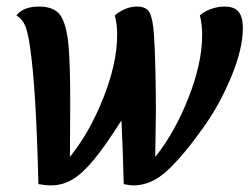

<svg xmlns="http://www.w3.org/2000/svg" viewBox="-20 -550 760 585"><path d="M71 -410Q65 -452 56.5 -472Q48 -492 30 -503Q51 -530 99 -530Q146 -530 164.5 -502.5Q183 -475 189 -410Q194 -353 194 -232L193 -72Q253 -146 295 -252Q337 -358 337 -444Q337 -475 330 -503Q342 -514 360 -522Q378 -530 397 -530Q428 -530 437 -509.5Q446 -489 449 -445Q452 -404 453.5 -334Q455 -264 455 -214Q455 -182 453 -72Q512 -145 554 -251.5Q596 -358 596 -444Q596 -475 589 -503Q602 -515 622.5 -522.5Q643 -530 664 -530Q694 -530 707 -514Q720 -498 720 -465Q720 -402 685 -317Q650 -232 600 -162Q539 -76 490 -30.5Q441 15 386 15Q377 15 357 11Q354 -104 350 -183Q301 -106 267 -64.5Q233 -23 202 -4Q171 15 134 15Q123 15 97 11Q90 -285 71 -410Z"/></svg>

Font: Sansita
Style: Italic
Weight: 400
Italic angle: -11°
Designer: Pablo Cosgaya
Foundry: Omnibus-Type
Version: Version 1.006